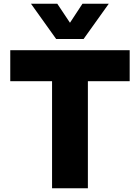

<svg xmlns="http://www.w3.org/2000/svg" viewBox="-20 -1009 750 1029"><path d="M281 -800 146 -989H287L355 -887L422 -989H563L428 -800ZM259 0V-574H35V-740H675V-574H451V0Z"/></svg>

Font: Be Vietnam Pro Black
Style: Regular
Weight: 900
Designer: Lam Bao, Tony Le, Vietanh Nguyen
Foundry: Yellow Type Foundry
Version: Version 1.002; ttfautohint (v1.8.3)